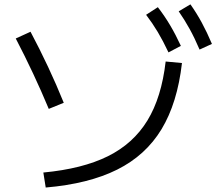

<svg xmlns="http://www.w3.org/2000/svg" viewBox="-20 -838 978 863"><path d="M724.6 -561.5 797.9 -554.7Q777.3 -375 706.1 -257.3Q634.8 -139.6 506.8 -75.7Q378.9 -11.7 185.5 4.9L174.8 -62.5Q350.6 -79.1 464.8 -135.7Q579.1 -192.4 642.6 -296.4Q706.1 -400.4 724.6 -561.5ZM50.8 -665 117.2 -695.3Q158.2 -618.2 195.8 -538.1Q233.4 -458 266.6 -376L199.2 -348.6Q132.8 -507.8 50.8 -665ZM636.7 -771.5 689.5 -805.7Q719.7 -766.6 744.6 -724.6Q769.5 -682.6 793 -631.8L737.3 -602.5Q712.9 -654.3 689 -694.3Q665 -734.4 636.7 -771.5ZM783.2 -787.1 835.9 -818.4Q864.3 -778.3 887.2 -735.8Q910.2 -693.4 932.6 -640.6L877 -615.2Q854.5 -668 832 -708.5Q809.6 -749 783.2 -787.1Z"/></svg>

Font: WEMIX Pretendard Variable
Style: Regular
Weight: 400
Designer: Base glyphs from Inter by Rasmus Andersson; Hangeul glyphs from Noto Sans CJK(Source Han Sans) by Jang Soo-young and Kan
Foundry: Kil Hyung-jin
Version: Version 1.000;Glyphs 3.2 (3208)